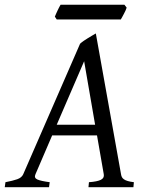

<svg xmlns="http://www.w3.org/2000/svg" viewBox="-37 -783 617 803"><path d="M200.2 -261.2H360.8L314.9 -526.9ZM521 0H333L335 -21Q369.6 -23.4 384.8 -31Q399.9 -38.6 397 -54.2L368.7 -216.8H181.2L111.3 -54.2Q104.5 -39.1 118.9 -32.5Q133.3 -25.9 170.9 -21L168 0H-17.1L-14.2 -21Q16.6 -26.9 35.2 -33.4Q53.7 -40 60.1 -54.2L297.9 -600.1Q304.2 -606 313 -612.1Q321.8 -618.2 331.1 -623.8Q340.3 -629.4 348.9 -634.5Q357.4 -639.6 363.8 -643.1L469.2 -54.2Q470.2 -47.4 472.9 -42.2Q475.6 -37.1 481.4 -33Q487.3 -28.8 497.3 -25.9Q507.3 -22.9 522.9 -21ZM468.3 -701.7H200.2L192.4 -713.4Q194.3 -718.3 197.3 -724.9Q200.2 -731.4 203.4 -738.3Q206.5 -745.1 210 -751.7Q213.4 -758.3 216.3 -763.2H483.4L492.7 -751Q491.2 -745.6 488 -738.8Q484.9 -731.9 481.2 -725.1Q477.5 -718.3 474.1 -711.9Q470.7 -705.6 468.3 -701.7Z"/></svg>

Font: Akkhara
Style: Italic
Weight: 400
Italic angle: -7°
Designer: J. Victor Gaultney
Version: Version 1.00 June 13, 2006, initial release